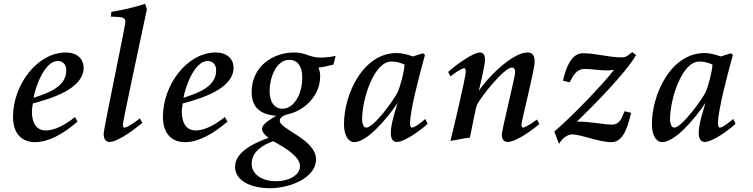

<svg xmlns="http://www.w3.org/2000/svg" viewBox="-20 -740 3986 1017"><path d="M49 -121C49 -24 104 13 165 13C235 13 312 -28 391 -96L377 -120C325 -78 269 -49 223 -49C166 -49 149 -99 149 -149C149 -162 152 -178 154 -192C243 -216 423 -267 423 -381C423 -429 387 -462 329 -462C178 -462 49 -292 49 -121ZM158 -222C166 -275 215 -417 286 -417C308 -417 331 -403 331 -367C331 -277 227 -245 158 -222Z M529 -31C529 0 543 12 561 12C590 12 655 -24 734 -89L721 -113C706 -101 656 -64 640 -64C633 -64 631 -71 631 -82C631 -97 736 -587 758 -691L749 -720C720 -710 654 -691 570 -677L567 -652C633 -651 644 -646 644 -624C644 -601 529 -59 529 -31Z M843 -121C843 -24 898 13 959 13C1029 13 1106 -28 1185 -96L1171 -120C1119 -78 1063 -49 1017 -49C960 -49 943 -99 943 -149C943 -162 946 -178 948 -192C1037 -216 1217 -267 1217 -381C1217 -429 1181 -462 1123 -462C972 -462 843 -292 843 -121ZM952 -222C960 -275 1009 -417 1080 -417C1102 -417 1125 -403 1125 -367C1125 -277 1021 -245 952 -222Z M1225 144C1225 217 1309 257 1410 257C1516 257 1654 202 1654 104C1654 -1 1462 -55 1462 -100C1462 -114 1474 -127 1504 -135C1580 -149 1676 -224 1676 -337C1676 -352 1673 -367 1667 -382C1681 -382 1733 -394 1746 -398L1758 -444C1725 -437 1700 -435 1680 -435C1616 -435 1602 -462 1538 -462C1427 -462 1313 -390 1313 -252C1313 -167 1365 -132 1443 -127C1423 -114 1368 -85 1368 -58C1368 -42 1382 -24 1403 -10C1338 13 1225 60 1225 144ZM1313 127C1313 63 1374 26 1427 8C1500 47 1569 92 1569 140C1569 189 1508 220 1442 220C1375 220 1313 188 1313 127ZM1408 -259C1408 -324 1441 -423 1512 -423C1558 -423 1581 -387 1581 -331C1581 -231 1531 -164 1477 -164C1436 -164 1408 -196 1408 -259Z M1802 -81C1802 -18 1829 13 1856 13C1921 13 2022 -100 2086 -195C2082 -177 2050 -91 2050 -36C2050 -8 2059 12 2083 12C2110 12 2178 -24 2245 -84L2233 -110C2219 -98 2178 -64 2162 -64C2153 -64 2152 -82 2152 -88C2152 -155 2203 -348 2231 -449C2230 -450 2221 -458 2221 -458L2167 -441C2132 -453 2108 -459 2081 -459C1903 -459 1802 -242 1802 -81ZM1898 -109C1898 -213 1960 -414 2053 -414C2079 -414 2096 -409 2123 -398C2120 -355 2100 -281 2086 -251C2069 -215 1961 -64 1920 -64C1907 -64 1898 -82 1898 -109Z M2354 -359 2366 -335C2378 -346 2425 -379 2439 -379C2444 -379 2447 -373 2447 -362C2447 -324 2366 6 2366 6C2388 4 2447 -10 2469 -11C2477 -48 2499 -167 2507 -186C2536 -239 2652 -382 2691 -382C2703 -382 2709 -373 2709 -358C2709 -334 2638 -53 2638 -26C2638 0 2651 12 2670 12C2707 12 2782 -37 2837 -83L2824 -107C2810 -96 2764 -64 2750 -64C2745 -64 2742 -71 2742 -79C2742 -100 2812 -370 2812 -412C2812 -444 2803 -462 2774 -462C2692 -462 2557 -323 2516 -258C2516 -258 2549 -391 2549 -424C2549 -446 2542 -462 2523 -462C2483 -462 2386 -389 2354 -359Z M2916 -43 2941 22C2952 2 2979 -28 3011 -28C3059 -28 3151 13 3220 13C3291 13 3311 -98 3323 -142L3289 -151C3274 -124 3269 -80 3220 -80C3177 -80 3112 -96 3036 -96C3112 -169 3294 -352 3349 -448L3329 -464C3309 -450 3300 -436 3273 -436C3204 -436 3136 -458 3068 -458C3004 -458 2977 -377 2962 -313L2997 -304C3016 -337 3031 -375 3079 -375C3111 -375 3155 -367 3196 -367C3209 -367 3225 -368 3233 -371C3181 -302 3021 -133 2916 -43Z M3433 -81C3433 -18 3460 13 3487 13C3552 13 3653 -100 3717 -195C3713 -177 3681 -91 3681 -36C3681 -8 3690 12 3714 12C3741 12 3809 -24 3876 -84L3864 -110C3850 -98 3809 -64 3793 -64C3784 -64 3783 -82 3783 -88C3783 -155 3834 -348 3862 -449C3861 -450 3852 -458 3852 -458L3798 -441C3763 -453 3739 -459 3712 -459C3534 -459 3433 -242 3433 -81ZM3529 -109C3529 -213 3591 -414 3684 -414C3710 -414 3727 -409 3754 -398C3751 -355 3731 -281 3717 -251C3700 -215 3592 -64 3551 -64C3538 -64 3529 -82 3529 -109Z"/></svg>

Font: KpRoman
Style: SemiboldItalic
Weight: 600
Italic angle: -11°
Version: Version 0.66